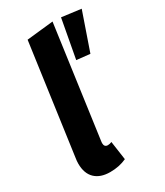

<svg xmlns="http://www.w3.org/2000/svg" viewBox="-193 -838 803 933"><g transform="rotate(-30 208.5 -371.0)"><path d="M177 -136 176 -126Q176 -103 196 -103Q206 -103 218 -108L233 -3Q192 16 141 16Q86 16 56 -13Q26 -42 26 -97Q26 -112 29 -130L114 -742L263 -758ZM309 -755 417 -741 344 -530 269 -538Z"/></g></svg>

Font: Fira Sans Condensed
Style: Bold Italic
Weight: 700
Width: 3
Italic angle: -8°
Designer: Carrois Corporate & Edenspiekermann AG
Foundry: Carrois Corporate GbR & Edenspiekermann AG
Version: Version 4.203